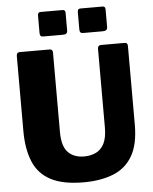

<svg xmlns="http://www.w3.org/2000/svg" viewBox="-62 -1005 849 1067"><g transform="rotate(-5 362.0 -472.0)"><path d="M672 -284Q672 -174 634 -109.5Q596 -45 526 -17.5Q456 10 362 10Q247 10 179 -25.5Q111 -61 81.5 -131.5Q52 -202 52 -304V-721Q52 -742 70 -742H237Q254 -742 254 -723V-280Q254 -201 286.5 -167Q319 -133 377 -133Q413 -133 442.5 -147Q472 -161 488.5 -194Q505 -227 505 -283V-721Q505 -742 523 -742H656Q672 -742 672 -723V-284ZM343 -937V-840Q343 -827 337 -822Q331 -817 317 -817H209Q197 -817 193 -822Q189 -827 189 -838V-935Q189 -954 204 -954H328Q343 -954 343 -937ZM566 -937V-840Q566 -827 559.5 -822Q553 -817 539 -817H432Q420 -817 415.5 -822Q411 -827 411 -838V-935Q411 -954 426 -954H551Q566 -954 566 -937Z"/></g></svg>

Font: Libre Franklin ExtraBold
Style: Regular
Weight: 800
Designer: Pablo Impallari, Rodrigo Fuenzalida, Nhung Nguyen
Foundry: Impallari Type
Version: Version 3.000